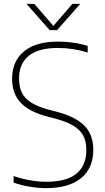

<svg xmlns="http://www.w3.org/2000/svg" viewBox="-20 -964 545 993"><path d="M50.5 -19.5V-53.5Q137.5 -24 221 -24Q323 -24 374.8 -65.5Q426.5 -107 426.5 -188.5Q426.5 -234.5 409.2 -265Q392 -295.5 355.5 -316.2Q319 -337 257 -353L226 -361Q132.5 -385 87.5 -432.2Q42.5 -479.5 42.5 -556Q42.5 -616 69.5 -659.2Q96.5 -702.5 149.8 -725.8Q203 -749 280.5 -749Q320 -749 360 -743.2Q400 -737.5 433.5 -726.5V-692.5Q358.5 -716 278.5 -716Q179.5 -716 129 -675.5Q78.5 -635 78.5 -558Q78.5 -513 94.2 -482.5Q110 -452 144.8 -431.2Q179.5 -410.5 238.5 -395L269.5 -387Q369.5 -361.5 416 -314.5Q462.5 -267.5 462.5 -190Q462.5 -94 399.2 -42.5Q336 9 219 9Q179 9 135 1.8Q91 -5.5 50.5 -19.5ZM354.5 -944H395L275 -808H237L117 -944H157.5L256 -830Z"/></svg>

Font: Encode Sans Thin
Style: Regular
Weight: 250
Designer: Multiple Designers
Foundry: Impallari Type
Version: Version 2.000